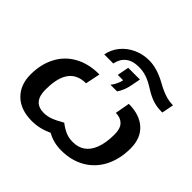

<svg xmlns="http://www.w3.org/2000/svg" viewBox="-197 -1069 1302 1302"><g transform="rotate(45 453.5 -418.0)"><path d="M851.1 -657.2H840.3Q797.4 -657.2 759.5 -669.7Q721.7 -682.1 676.8 -710.4Q631.8 -739.3 595.9 -751.5Q560.1 -763.7 521 -763.7Q460 -763.7 425.3 -735.6Q390.6 -707.5 380.9 -657.2H293.9Q304.2 -711.9 338.9 -754.2Q373.5 -796.4 425.5 -820.6Q477.5 -844.7 538.1 -844.7Q614.3 -844.7 702.6 -795.9Q719.2 -786.6 734.1 -779.1Q749 -771.5 762.2 -766.1Q788.6 -755.4 809.6 -749.8Q830.6 -744.1 867.7 -742.7ZM585.4 -708Q582 -690.9 578.9 -673.8Q575.7 -656.7 572.3 -639.6Q561.5 -582.5 532.7 -541.5H469.2Q483.4 -558.6 494.1 -581.3Q504.9 -604 508.8 -624H457L473.1 -708ZM727.5 -323.2Q727.5 -379.9 701.2 -406.2Q674.8 -432.6 629.9 -432.6L648.9 -538.1Q752.4 -538.1 812 -484.6Q871.6 -431.2 871.6 -332.5Q871.6 -231.9 832 -153.3Q792 -75.2 718.5 -32.7Q645 9.8 547.9 9.8Q472.7 9.8 413.1 -24.4Q339.8 9.8 266.6 9.8Q158.2 9.8 97.4 -49.3Q36.6 -108.4 36.6 -208Q36.6 -306.2 76.2 -381.3Q115.2 -456.1 189.5 -497.1Q263.7 -538.1 364.3 -538.1H367.2L345.2 -431.6Q252 -431.6 211.9 -361.3Q180.7 -306.6 180.7 -206.1Q180.7 -86.4 285.2 -86.4Q315.9 -86.4 348.4 -98.1Q380.9 -109.9 429.2 -138.2Q460.9 -113.8 491.9 -99.9Q522.9 -85.9 562.5 -85.9Q666.5 -85.9 705.6 -186Q727.5 -240.2 727.5 -323.2Z"/></g></svg>

Font: Arimo
Style: Bold Italic
Weight: 700
Italic angle: -12°
Designer: Steve Matteson
Foundry: Monotype Imaging Inc.
Version: Version 1.33